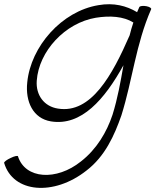

<svg xmlns="http://www.w3.org/2000/svg" viewBox="-27 -573 753 930"><path d="M648 -539C644 -530 640 -522 637 -514C586 -545 523 -561 450 -548C272 -519 122 -348 105 -174C95 -81 133 1 220 15C367 39 480 -92 571 -257C557 -177 543 -97 518 -17C490 67 441 150 365 209C247 304 95 295 60 184C59 180 43 183 25 192C7 200 -8 211 -7 216C36 362 234 378 392 253C482 184 527 83 561 -14C615 -186 631 -359 705 -528C708 -533 698 -540 682 -543C666 -546 651 -544 648 -539ZM254 -47C187 -57 146 -112 151 -182C161 -325 288 -462 437 -487C505 -498 571 -494 619 -464C612 -443 606 -423 601 -402C517 -209 414 -21 254 -47Z"/></svg>

Font: Nupuram ExtraLight Oblique
Style: Regular
Weight: 200
Designer: Santhosh Thottingal (santhosh.thottingal@gmail.com)
Foundry: SMC
Version: Version 1.000